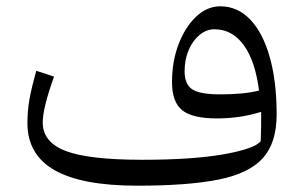

<svg xmlns="http://www.w3.org/2000/svg" viewBox="-20 -586 969 612"><path d="M811 -135.7Q812 -157.2 812.3 -182.4Q812.5 -207.5 812.5 -229.5Q745.6 -208.5 671.9 -208.5Q593.3 -208.5 560.8 -234.6Q528.3 -260.7 528.3 -324.2Q528.3 -390.6 549.3 -445.3Q570.3 -500 605.2 -533Q640.1 -565.9 682.1 -565.9Q737.3 -565.9 777.6 -523.7Q817.9 -481.4 839.8 -404.1Q861.8 -326.7 861.8 -220.7Q861.8 -131.3 818.1 -82.3Q774.4 -33.2 677 -13.7Q579.6 5.9 418 5.9Q240.7 5.9 154.1 -43.5Q67.4 -92.8 67.4 -193.8Q67.4 -231.9 73.7 -268.3Q80.1 -304.7 95.7 -360.4L152.3 -341.8Q116.2 -241.7 116.2 -195.8Q116.2 -132.3 190.2 -104.5Q264.2 -76.7 433.6 -76.7Q592.8 -76.7 691.7 -94Q790.5 -111.3 811 -135.7ZM805.7 -297.4Q793.5 -392.1 756.8 -442.4Q720.2 -492.7 663.6 -492.7Q637.7 -492.7 616 -474.6Q594.2 -456.5 581.3 -426.3Q568.4 -396 568.4 -358.9Q568.4 -317.4 592.8 -301.3Q617.2 -285.2 681.2 -285.2Q758.3 -285.2 805.7 -297.4Z"/></svg>

Font: Pinar-DS1-FD Regular
Style: Regular
Weight: 400
Designer: Amin Abedi
Version: Version 3.000